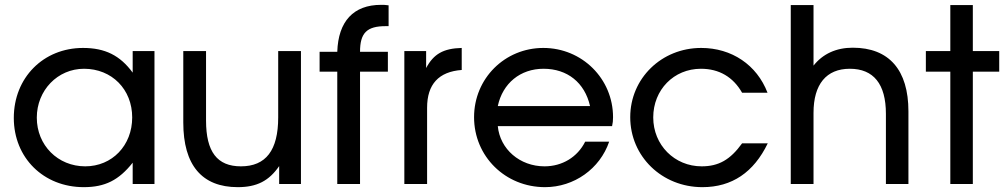

<svg xmlns="http://www.w3.org/2000/svg" viewBox="-20 -760 4159 793"><path d="M37 -273C37 -108 160 13 326 13C414 13 471 -16 528 -88V0H618V-549H528V-460C476 -531 414 -562 323 -562C159 -562 37 -439 37 -273ZM132 -274C132 -387 218 -476 327 -476C442 -476 526 -391 526 -275C526 -159 443 -73 332 -73C219 -73 132 -160 132 -274Z M1133 0H1223V-549H1129V-275C1129 -139 1078 -73 975 -73C877 -73 831 -133 831 -262V-549H737V-254C737 -78 814 13 962 13C1041 13 1091 -13 1133 -74Z M1373 0H1467V-464H1582V-546H1467C1467 -624 1495 -652 1573 -652H1585V-738C1573 -740 1563 -740 1554 -740C1440 -740 1377 -672 1373 -546H1300V-464H1373Z M1650 0H1744V-315C1744 -412 1792 -464 1887 -471V-562C1811 -560 1771 -537 1740 -479V-549H1650Z M2397 -175C2365 -111 2302 -73 2229 -73C2127 -73 2045 -144 2036 -239H2508C2511 -252 2512 -262 2512 -276C2512 -435 2384 -562 2224 -562C2065 -562 1938 -436 1938 -276C1938 -114 2067 13 2231 13C2351 13 2458 -63 2496 -175ZM2036 -322C2056 -416 2129 -476 2225 -476C2323 -476 2395 -419 2417 -322Z M3045 -168C2996 -100 2948 -73 2878 -73C2766 -73 2678 -161 2678 -275C2678 -389 2763 -476 2875 -476C2950 -476 3008 -442 3045 -377H3150C3106 -492 3002 -562 2876 -562C2712 -562 2583 -436 2583 -276C2583 -114 2714 13 2881 13C3003 13 3093 -48 3151 -168Z M3246 0H3340V-294C3340 -412 3393 -476 3490 -476C3588 -476 3639 -413 3639 -290V0H3732V-300C3732 -471 3652 -563 3502 -563C3433 -563 3378 -537 3340 -489V-739H3246Z M3905 0H3998V-464H4107V-549H3998V-739H3905V-549H3804V-464H3905Z"/></svg>

Font: Involve Medium
Style: Regular
Weight: 500
Designer: Stefan Peev
Foundry: Context Ltd.
Version: Version 1.001